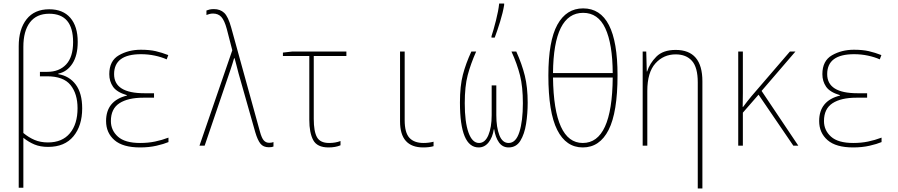

<svg xmlns="http://www.w3.org/2000/svg" viewBox="-20 -817 5040 1077"><path d="M111 -71V-554Q111 -643 148 -691.5Q185 -740 256 -740Q390 -740 390 -581Q390 -497 351 -455.5Q312 -414 245 -414H204V-389H244Q336 -389 375.5 -340Q415 -291 415 -210Q415 -121 372 -69.5Q329 -18 249 -18Q207 -18 174 -32Q141 -46 111 -71ZM111 236V-44Q141 -20 173.5 -6.5Q206 7 250 7Q343 7 392 -52.5Q441 -112 441 -209Q441 -294 405 -342.5Q369 -391 307 -401V-404Q356 -414 386 -460Q416 -506 416 -582Q416 -669 374.5 -717Q333 -765 256 -765Q173 -765 129 -709Q85 -653 85 -558V236Z M925 -20V-45Q888 -31 849.5 -23Q811 -15 766 -15Q681 -15 641.5 -50.5Q602 -86 602 -138Q602 -207 650 -238Q698 -269 784 -269H844V-294H790Q620 -294 620 -401Q620 -513 771 -513Q811 -513 848.5 -505Q886 -497 915 -484L924 -508Q888 -522 853.5 -530Q819 -538 770 -538Q701 -538 647 -507Q593 -476 593 -401Q593 -361 614 -330.5Q635 -300 692 -283V-281Q575 -252 575 -138Q575 -72 622 -31Q669 10 766 10Q816 10 857.5 0.5Q899 -9 925 -20Z M1514 5V-20Q1504 -16 1490 -16Q1472 -16 1460 -29Q1448 -42 1438 -79L1277 -662Q1260 -724 1237.5 -745Q1215 -766 1180 -766Q1165 -766 1155 -763.5Q1145 -761 1138 -758V-733Q1146 -736 1155 -738.5Q1164 -741 1175 -741Q1204 -741 1221.5 -722Q1239 -703 1252 -655L1283 -535L1099 0H1128L1274 -429Q1279 -445 1284 -460Q1289 -475 1293 -490H1296Q1301 -473 1306 -452.5Q1311 -432 1318 -406L1412 -75Q1425 -31 1441 -11Q1457 9 1488 9Q1498 9 1503.5 8Q1509 7 1514 5Z M1890 -2V-26Q1862 -15 1826 -15Q1776 -15 1758 -47.5Q1740 -80 1740 -150V-503H1923V-528H1620L1567 -522V-503H1715V-145Q1715 -72 1737 -31Q1759 10 1823 10Q1862 10 1890 -2Z M2412 3V-22Q2384 -15 2356 -15Q2303 -15 2276.5 -44Q2250 -73 2250 -143V-528H2224V-136Q2224 10 2354 10Q2388 10 2412 3Z M2755 -606Q2769 -643 2785 -694.5Q2801 -746 2808 -789V-797H2780Q2776 -757 2762 -702Q2748 -647 2737 -614V-606ZM2750 -92H2752Q2759 -46 2779 -18Q2799 10 2833 10Q2876 10 2899 -27.5Q2922 -65 2931 -122.5Q2940 -180 2940 -241Q2940 -327 2924 -392Q2908 -457 2876 -528H2849Q2881 -458 2897 -394Q2913 -330 2913 -238Q2913 -138 2893.5 -76.5Q2874 -15 2833 -15Q2798 -15 2781 -59Q2764 -103 2764 -171V-338H2738V-171Q2738 -103 2719.5 -59Q2701 -15 2667 -15Q2629 -15 2608 -73.5Q2587 -132 2587 -238Q2587 -333 2603.5 -395.5Q2620 -458 2651 -528H2624Q2593 -461 2576.5 -398Q2560 -335 2560 -242Q2560 10 2665 10Q2698 10 2720.5 -18Q2743 -46 2750 -92Z M3444 -395Q3444 -770 3251 -770Q3157 -770 3106.5 -678.5Q3056 -587 3056 -394Q3056 -187 3105.5 -88.5Q3155 10 3249 10Q3344 10 3394 -88.5Q3444 -187 3444 -395ZM3251 -745Q3335 -745 3375.5 -658Q3416 -571 3417 -407H3082Q3085 -745 3251 -745ZM3082 -382H3417Q3414 -15 3249 -15Q3087 -15 3082 -382Z M3920 240V-361Q3920 -537 3770 -537Q3699 -537 3661.5 -499Q3624 -461 3610 -416H3608L3605 -528H3585V0H3611V-307Q3611 -411 3656.5 -461.5Q3702 -512 3770 -512Q3829 -512 3861.5 -475.5Q3894 -439 3894 -355V240Z M4147 0V-185L4235 -286L4430 0H4458L4252 -307L4442 -528H4411L4195 -277Q4183 -263 4172 -248.5Q4161 -234 4148 -217H4146Q4147 -258 4147 -295Q4147 -332 4147 -373V-528H4121V0Z M4925 -20V-45Q4888 -31 4849.5 -23Q4811 -15 4766 -15Q4681 -15 4641.5 -50.5Q4602 -86 4602 -138Q4602 -207 4650 -238Q4698 -269 4784 -269H4844V-294H4790Q4620 -294 4620 -401Q4620 -513 4771 -513Q4811 -513 4848.5 -505Q4886 -497 4915 -484L4924 -508Q4888 -522 4853.5 -530Q4819 -538 4770 -538Q4701 -538 4647 -507Q4593 -476 4593 -401Q4593 -361 4614 -330.5Q4635 -300 4692 -283V-281Q4575 -252 4575 -138Q4575 -72 4622 -31Q4669 10 4766 10Q4816 10 4857.5 0.5Q4899 -9 4925 -20Z"/></svg>

Font: Noto Sans Mono UI Condensed Thin
Style: Regular
Weight: 250
Width: 3
Designer: Monotype Design team
Foundry: Monotype Imaging Inc.
Version: 1.000